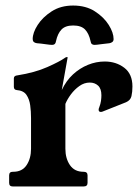

<svg xmlns="http://www.w3.org/2000/svg" viewBox="-20 -673 506 693"><path d="M26 0Q13 0 13 -13V-40Q13 -53 26 -53H28Q60 -53 76 -77Q92 -101 92 -136V-247Q92 -271 89 -293Q86 -315 75.5 -330.5Q65 -346 40 -348Q30 -349 30 -360V-390Q30 -400 43 -401Q106 -411 151 -431Q196 -451 214 -464Q218 -467 221 -467H222Q225 -467 224 -465L203 -348Q219 -382 243.5 -404.5Q268 -427 297.5 -439Q327 -451 358 -451Q399 -451 428.5 -428.5Q458 -406 458 -361Q458 -341 454.5 -326Q451 -311 435 -304L352 -271Q350 -270 348 -269.5Q346 -269 344 -269Q336 -269 336 -277Q336 -279 336.5 -281Q337 -283 338 -285Q343 -298 344.5 -309Q346 -320 346 -329Q346 -353 334 -364Q322 -375 304 -375Q284 -375 266.5 -362.5Q249 -350 236 -332.5Q223 -315 216 -298V-136Q216 -101 232.5 -77Q249 -53 281 -53H282Q296 -53 296 -40V-13Q296 0 282 0ZM244 -653Q290 -653 322.5 -632Q355 -611 372.5 -583Q390 -555 390 -532Q390 -525 385.5 -521.5Q381 -518 375 -517Q362 -516 345 -513.5Q328 -511 321 -511Q315 -511 311.5 -514Q308 -517 307 -524Q301 -552 287 -566.5Q273 -581 244 -581Q216 -581 202 -566.5Q188 -552 182 -524Q181 -517 177.5 -514Q174 -511 168 -511Q161 -511 144 -513.5Q127 -516 113 -517Q98 -519 98 -532Q98 -555 116 -583Q134 -611 166.5 -632Q199 -653 244 -653Z"/></svg>

Font: Young Serif Light
Style: Regular
Weight: 300
Designer: Bastien Sozeau
Foundry: NBR — Bastien Sozeau
Version: Version 5.001